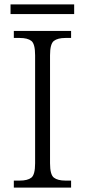

<svg xmlns="http://www.w3.org/2000/svg" viewBox="-20 -855 388 875"><path d="M43 0V-32H70Q106 -32 123 -45.5Q140 -59 140 -111V-603Q140 -655 123 -668.5Q106 -682 70 -682H43V-714H304V-682H278Q243 -682 225.5 -668.5Q208 -655 208 -603V-111Q208 -59 225.5 -45.5Q243 -32 278 -32H304V0ZM28 -791V-835H318V-791Z"/></svg>

Font: Noto Serif Tamil Light
Style: Regular
Weight: 300
Designer: Indian Type Foundry, Tom Grace, and the Monotype Design Team
Foundry: Monotype Imaging Inc.
Version: Version 2.004; ttfautohint (v1.8.4.7-5d5b)